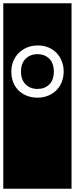

<svg xmlns="http://www.w3.org/2000/svg" viewBox="-32 -937 456 1170"><path d="M196 -342Q233 -342 262.5 -354.5Q292 -367 313 -388.5Q334 -410 345 -439Q356 -468 356 -501Q356 -534 345 -563Q334 -592 313.5 -613.5Q293 -635 264 -647.5Q235 -660 198 -660Q162 -660 132.5 -647.5Q103 -635 81.5 -613.5Q60 -592 48.5 -563Q37 -534 37 -500Q37 -466 48 -437Q59 -408 80 -387Q101 -366 130.5 -354Q160 -342 196 -342ZM196 -395Q153 -395 124.5 -422.5Q96 -450 96 -501Q96 -552 124.5 -579.5Q153 -607 197 -607Q240 -607 268 -579.5Q296 -552 296 -500Q296 -449 268 -422Q240 -395 196 -395ZM-12 -917H404V213H-12Z"/></svg>

Font: Zilla Slab Regular Highlight
Style: Regular
Weight: 410
Designer: Typotheque Type Foundry
Foundry: Typotheque type foundry
Version: Version 1.0; 2017